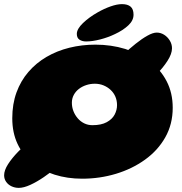

<svg xmlns="http://www.w3.org/2000/svg" viewBox="-33 -813 883 931"><path d="M58 98Q39.5 98 23.2 90.5Q7 83 -3 69Q-13 55 -13 37Q-13 13 6 -16.8Q25 -46.5 55.5 -77.8Q86 -109 120.5 -138Q155 -167 187.2 -190.8Q219.5 -214.5 241 -228L348.5 -102Q332.5 -83.5 305.8 -57.8Q279 -32 246.2 -4.8Q213.5 22.5 179.5 45.8Q145.5 69 113.8 83.5Q82 98 58 98ZM595.5 -356.5 482.5 -464.5Q494 -478.5 516.5 -501.5Q539 -524.5 567.2 -551Q595.5 -577.5 625.2 -601.2Q655 -625 681.8 -640Q708.5 -655 727 -655Q746 -655 762.8 -644.5Q779.5 -634 790.2 -616.5Q801 -599 801 -579Q801 -552 779.2 -518Q757.5 -484 724.5 -451.2Q691.5 -418.5 656.5 -393Q621.5 -367.5 595.5 -356.5ZM365.5 53.5Q293.5 53.5 231.8 34Q170 14.5 124 -23Q78 -60.5 52.2 -115Q26.5 -169.5 26.5 -239.5Q26.5 -308.5 47 -364.8Q67.5 -421 104.8 -464.2Q142 -507.5 192.5 -537Q243 -566.5 303.2 -581.5Q363.5 -596.5 429.5 -596.5Q506 -596.5 573.8 -575.8Q641.5 -555 693.5 -515.5Q745.5 -476 775 -419.2Q804.5 -362.5 804.5 -290.5Q804.5 -211 768.5 -147.2Q732.5 -83.5 670.2 -38.8Q608 6 529.2 29.8Q450.5 53.5 365.5 53.5ZM415 -206Q458 -206 484.5 -220.5Q511 -235 522.8 -257.2Q534.5 -279.5 534.5 -303Q534.5 -325.5 526.5 -344.2Q518.5 -363 503.5 -377Q488.5 -391 469 -399Q449.5 -407 426.5 -407Q405.5 -407 385.5 -400.5Q365.5 -394 349.8 -382Q334 -370 324.8 -352.8Q315.5 -335.5 315.5 -315Q315.5 -293.5 323 -274.2Q330.5 -255 343.8 -239.5Q357 -224 375.2 -215Q393.5 -206 415 -206ZM384.5 -612Q365.5 -612 352.5 -620.5Q339.5 -629 339.5 -648.5Q339.5 -672.5 369.2 -701Q399 -729.5 440.5 -753Q471 -770.5 502.8 -781.8Q534.5 -793 558.5 -793Q585.5 -793 600 -781Q614.5 -769 614.5 -741.5Q614.5 -713.5 589 -689.8Q563.5 -666 525 -648Q491 -631.5 453 -621.8Q415 -612 384.5 -612Z"/></svg>

Font: Gluten ExtraBold
Style: Regular
Weight: 800
Designer: Tyler Finck
Foundry: Etcetera Type Company
Version: Version 1.300